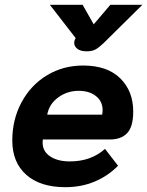

<svg xmlns="http://www.w3.org/2000/svg" viewBox="-20 -767 611 797"><path d="M31 -184Q31 -271 69.5 -342.5Q108 -414 175 -454.5Q242 -495 325 -495Q425 -495 479 -442Q533 -389 533 -304Q533 -241 508 -214.5Q483 -188 436 -188H158Q157 -183 157 -174Q157 -139 188 -118Q219 -97 270 -97Q358 -97 416 -149L470 -79Q429 -37 373.5 -13.5Q318 10 251 10Q147 10 89 -41.5Q31 -93 31 -184ZM404 -291Q406 -303 406 -309Q406 -346 378.5 -368Q351 -390 307 -390Q259 -390 221.5 -362.5Q184 -335 176 -291ZM288 -589Q288 -597 291 -603L294 -609L187 -747H323L369 -666L438 -747H571L410 -588Q390 -569 376 -561.5Q362 -554 340 -554Q314 -554 301 -564.5Q288 -575 288 -589Z"/></svg>

Font: Niramit
Style: Bold Italic
Weight: 700
Italic angle: -10°
Designer: Katatrad Aksorn Co.,Ltd.
Foundry: Cadson Demak Co.,Ltd.
Version: Version 1.001; ttfautohint (v1.6)